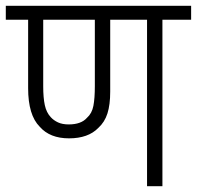

<svg xmlns="http://www.w3.org/2000/svg" viewBox="-20 -642 679 662"><path d="M540 -574V0H487V-574H360V-326Q360 -281 350.5 -251Q341 -221 319 -201Q284 -165 218 -165Q152 -165 117 -205Q77 -245 77 -338V-574H0V-622H639V-574ZM217 -213Q260 -213 280 -236Q297 -251 302 -277Q307 -303 307 -345V-574H129V-344Q129 -305 134.5 -279.5Q140 -254 155 -238Q165 -227 180 -220Q195 -213 217 -213Z"/></svg>

Font: Noto Sans SemiCondensed Light
Style: Italic
Weight: 300
Width: 4
Italic angle: -12°
Designer: Monotype Design Team
Foundry: Monotype Imaging Inc.
Version: Version 2.013; ttfautohint (v1.8.4.7-5d5b)